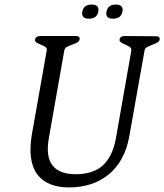

<svg xmlns="http://www.w3.org/2000/svg" viewBox="-20 -822 720 842"><path d="M517 -771Q511 -740 476 -740Q441 -740 447 -771Q453 -802 487 -802Q523 -802 517 -771ZM411 -771Q405 -740 370 -740Q335 -740 341 -771Q347 -802 381 -802Q417 -802 411 -771ZM680 -648Q679 -640 669 -635Q659 -630 647.5 -625.5Q636 -621 625.5 -615.5Q615 -610 614 -601L547 -224Q537 -168 513.5 -126Q490 -84 455.5 -56Q421 -28 377 -14Q333 0 283 0Q186 0 143 -58Q100 -116 120 -234L185 -601Q187 -611 178.5 -616.5Q170 -622 159.5 -626Q149 -630 140.5 -635Q132 -640 134 -649Q137 -664 157 -664H313Q332 -664 329 -649Q327 -640 317.5 -635Q308 -630 296 -626Q284 -622 274 -616.5Q264 -611 262 -601L194 -215Q166 -55 318 -58Q395 -60 435 -100.5Q475 -141 488 -214L556 -601Q557 -610 549.5 -615.5Q542 -621 531.5 -625.5Q521 -630 512.5 -635Q504 -640 504 -648Q507 -664 527 -664L664 -663Q683 -663 680 -648Z"/></svg>

Font: Jura
Style: Italic
Weight: 400
Designer: Ed Merritt
Foundry: Ten by Twenty
Version: Version 1.007